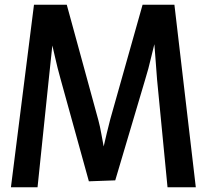

<svg xmlns="http://www.w3.org/2000/svg" viewBox="-20 -788 873 808"><path d="M26 0 123 -768H261L394 -282Q401 -256 406.5 -224.5Q412 -193 418 -162.5Q424 -132 431 -106H399Q407 -132 414.5 -164Q422 -196 429.5 -228Q437 -260 444 -286L580 -768H714L804 0H685L641 -453Q637 -500 633.5 -552Q630 -604 625 -649H643Q629 -603 617 -550.5Q605 -498 590 -450L465 -29L354 -25L235 -455Q222 -501 210.5 -552.5Q199 -604 187 -650H206Q201 -604 195.5 -551.5Q190 -499 185 -452L138 0Z"/></svg>

Font: Yaldevi SemiBold
Style: Regular
Weight: 600
Designer: Sol Matas, Rajitha Manaperi, Kosala Senevirathne
Foundry: Mooniak
Version: Version 1.100